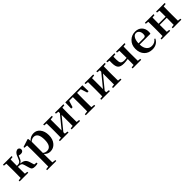

<svg xmlns="http://www.w3.org/2000/svg" viewBox="456 -2321 4352 4352"><g transform="rotate(-45 2631.5 -145.5)"><path d="M528 11Q474 11 449.5 -5.5Q425 -22 414 -64L380 -180Q367 -228 344.5 -244Q322 -260 273 -260H244Q244 -153 246 -39L316 -31V0H39V-31L110 -39Q112 -153 112 -235V-300Q112 -382 110 -496L39 -504V-535H316V-504L246 -496Q244 -384 244 -294H271Q314 -294 336 -311Q365 -333 388 -399Q414 -476 445.5 -511Q477 -546 527 -551Q580 -536 580 -485Q580 -456 558.5 -438Q537 -420 503 -420Q473 -420 438 -430Q427 -410 419 -384Q402 -337 381 -312Q362 -289 332 -279Q411 -270 450 -242Q489 -214 509 -153L544 -38L612 -30V0Q568 11 528 11Z M659 260V230L735 221Q737 77 737 16V-306Q737 -384 734 -456L653 -464V-489L843 -550L857 -540L864 -474Q932 -551 1034 -551Q1128 -551 1187 -477Q1250 -400 1250 -270.5Q1250 -141 1181 -61Q1115 16 1013 16Q926 16 866 -53V16Q866 76 868 220L954 230V260ZM968 -48Q1109 -48 1109 -268Q1109 -489 975 -489Q919 -489 868 -443V-85Q909 -48 968 -48Z M1329 0V-31L1400 -39Q1402 -153 1402 -235V-300Q1402 -382 1400 -496L1329 -504V-535H1606V-504L1528 -494V-144L1778 -449V-495L1706 -504V-535H1976V-504L1905 -496Q1903 -382 1903 -300V-235Q1903 -153 1905 -39L1976 -31V0H1706V-31L1778 -40V-394L1528 -88V-41L1606 -31V0Z M2160 0V-31L2243 -40Q2245 -154 2245 -235V-300Q2245 -384 2243 -498H2125L2076 -340H2032L2037 -535H2584L2589 -340H2546L2496 -498H2378Q2376 -384 2376 -300V-235Q2376 -154 2378 -40L2461 -31V0Z M2655 0V-31L2726 -39Q2728 -153 2728 -235V-300Q2728 -382 2726 -496L2655 -504V-535H2932V-504L2854 -494V-144L3104 -449V-495L3032 -504V-535H3302V-504L3231 -496Q3229 -382 3229 -300V-235Q3229 -153 3231 -39L3302 -31V0H3032V-31L3104 -40V-394L2854 -88V-41L2932 -31V0Z M3660 0V-31L3731 -39Q3733 -149 3733 -230Q3663 -216 3603 -216Q3495 -216 3454 -262Q3413 -307 3413 -422L3414 -495L3353 -504V-535H3611V-504L3541 -496Q3540 -467 3540 -405Q3540 -321 3563 -291Q3588 -260 3660 -260Q3691 -260 3733 -265V-300Q3733 -382 3731 -496L3663 -504V-535H3936V-504L3866 -496Q3864 -382 3864 -300V-235Q3864 -153 3866 -39L3936 -31V0Z M4288 16Q4167 16 4094 -58Q4017 -135 4017 -268Q4017 -397 4101 -477Q4178 -551 4289 -551Q4390 -551 4450 -489Q4509 -428 4509 -332Q4509 -294 4502 -270H4156Q4159 -160 4210 -103Q4256 -50 4333 -50Q4426 -50 4483 -127L4503 -113Q4473 -51 4417.5 -17.5Q4362 16 4288 16ZM4156 -307H4327Q4360 -307 4373 -325Q4384 -341 4384 -381Q4384 -441 4355 -477.5Q4326 -514 4280 -514Q4229 -514 4197 -465Q4160 -411 4156 -307Z M4588 0V-31L4659 -39Q4661 -153 4661 -235V-300Q4661 -382 4659 -496L4588 -504V-535H4865V-504L4795 -496Q4793 -384 4793 -300H5019Q5019 -386 5017 -496L4947 -504V-535H5223V-504L5152 -496Q5150 -382 5150 -300V-235Q5150 -153 5152 -39L5223 -31V0H4947V-31L5017 -39Q5019 -153 5019 -264H4793Q4793 -153 4795 -39L4865 -31V0Z"/></g></svg>

Font: GenRyuMin TW B
Style: Regular
Weight: 700
Version: Version 1.501;PS 1;hotconv 16.6.51;makeotf.lib2.5.65220